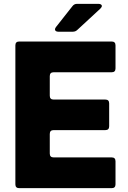

<svg xmlns="http://www.w3.org/2000/svg" viewBox="-20 -979 664 999"><path d="M80 0Q60 0 60 -20V-743Q60 -763 80 -763H561Q581 -763 581 -743V-623Q581 -603 561 -603H259Q239 -603 239 -583V-481Q239 -461 259 -461H528Q548 -461 548 -441V-322Q548 -302 528 -302H259Q239 -302 239 -282V-180Q239 -160 259 -160H561Q581 -160 581 -140V-20Q581 0 561 0ZM283 -814Q275 -814 270.5 -817.5Q266 -821 266 -826Q266 -831 271 -838L357 -947Q366 -959 381 -959H492Q500 -959 505 -956Q510 -953 510 -948Q510 -942 502 -934L383 -824Q373 -814 359 -814Z"/></svg>

Font: Open Sauce Two Black
Style: Regular
Weight: 900
Designer: Alfredo Marco Pradil
Foundry: Creative Sauce Fz LLC
Version: Version 1.477